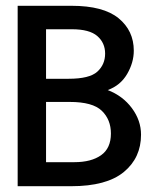

<svg xmlns="http://www.w3.org/2000/svg" viewBox="-20 -643 540 663"><path d="M41 0V-623H227Q337 -623 389.5 -580Q442 -537 442 -468Q442 -427 419 -387.5Q396 -348 352 -332Q404 -312 435.5 -269.5Q467 -227 467 -178Q467 -98 407.5 -49Q348 0 226 0ZM139 -371H217Q289 -371 316 -395.5Q343 -420 343 -458Q343 -495 316 -518.5Q289 -542 228 -542H139ZM139 -83H237Q295 -83 329 -107Q363 -131 363 -182Q363 -230 331.5 -260.5Q300 -291 221 -291H139Z"/></svg>

Font: Inconsolata SemiBold
Style: Regular
Weight: 600
Monospace: yes
Designer: Raph Levien, Cyreal, Brenton Simpson
Foundry: Raph Levien, Cyreal, Google
Version: Version 3.100; ttfautohint (v1.8.4.7-5d5b)